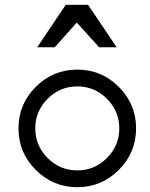

<svg xmlns="http://www.w3.org/2000/svg" viewBox="-20 -770 627 800"><path d="M135 -573 254 -750H347L466 -573H393L300 -676L208 -573ZM425.5 -358.5Q374 -410 302 -410Q230 -410 178.5 -358.5Q127 -307 127 -235Q127 -163 178.5 -111.5Q230 -60 302 -60Q374 -60 425.5 -111.5Q477 -163 477 -235Q477 -307 425.5 -358.5ZM475 -62Q403 10 302 10Q201 10 129 -62Q57 -134 57 -235Q57 -336 129 -408Q201 -480 302 -480Q403 -480 475 -408Q547 -336 547 -235Q547 -134 475 -62Z"/></svg>

Font: HansKendrickRegular
Style: Regular
Weight: 400
Designer: Alfredo Marco Pradil
Foundry: Hanken Studio
Version: Version 1.000;PS 001.001;hotconv 1.0.56